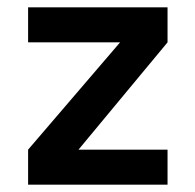

<svg xmlns="http://www.w3.org/2000/svg" viewBox="-20 -506 535 526"><path d="M439 0H57V-96L309 -390H57V-486H439V-390L195 -96H439Z"/></svg>

Font: Karla Neue
Style: Bold
Weight: 700
Designer: Jonathan Pinhorn
Foundry: PYRS Fontlab Ltd. / Made with FontLab
Version: Version 1.000;PS 001.001;hotconv 1.0.56